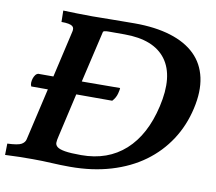

<svg xmlns="http://www.w3.org/2000/svg" viewBox="-109 -804 1013 899"><g transform="rotate(10 397.5 -354.5)"><path d="M114 -336H35Q31 -344 31.5 -354Q32 -364 35 -373.5Q38 -383 43.5 -390.5Q49 -398 57 -400H129L180 -622Q182 -630 181 -637Q180 -644 174 -648.5Q168 -653 155.5 -655.5Q143 -658 122 -658L121 -712Q151 -711 186.5 -710Q222 -709 260 -709Q279 -709 299 -709.5Q319 -710 343 -710Q367 -710 395.5 -710.5Q424 -711 461 -711Q559 -711 632 -688.5Q705 -666 749.5 -622.5Q794 -579 808 -514.5Q822 -450 803 -367Q784 -283 739.5 -215Q695 -147 628.5 -98.5Q562 -50 473.5 -23.5Q385 3 279 3Q234 3 190.5 0.5Q147 -2 100 -2Q68 -2 38 -1.5Q8 -1 -30 1L-29 -53Q22 -55 38 -64.5Q54 -74 57 -89ZM644 -349Q678 -496 620.5 -574Q563 -652 423 -652H348Q322 -652 321 -645L264 -400H281L446 -401Q447 -396 441.5 -374.5Q436 -353 420 -336H249L201 -126Q197 -110 196.5 -98Q196 -86 206.5 -77.5Q217 -69 243.5 -64.5Q270 -60 321 -60Q447 -60 529.5 -134.5Q612 -209 644 -349Z"/></g></svg>

Font: Lusitana
Style: Bold Italic
Weight: 700
Designer: Ana Paula Megda
Foundry: Ana Paula Megda
Version: Version 1.000; ttfautohint (v1.1) -l 8 -r 50 -G 200 -x 14 -D